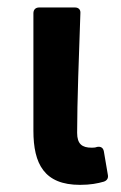

<svg xmlns="http://www.w3.org/2000/svg" viewBox="-20 -489 328 519"><path d="M70.3 -135.7C70.3 -45.9 99.6 10.7 196.3 10.7C224.6 10.7 244.1 6.8 260.7 2C269.5 -1 273.4 -7.8 271.5 -16.6L260.7 -80.1C258.8 -89.8 252 -93.8 242.2 -91.8C237.3 -89.8 231.4 -89.8 227.5 -89.8C202.1 -89.8 188.5 -99.6 188.5 -129.9C188.5 -211.9 193.4 -342.8 197.3 -453.1C198.2 -462.9 192.4 -468.8 182.6 -468.8H85.9C76.2 -468.8 70.3 -462.9 70.3 -453.1Z"/></svg>

Font: Ed Sans Neue SemiBold
Style: Regular
Weight: 600
Designer: Stephen Hutchings
Version: Version 1.004;PS 001.004;hotconv 1.0.88;makeotf.lib2.5.64775